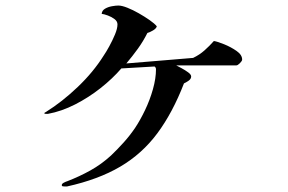

<svg xmlns="http://www.w3.org/2000/svg" viewBox="-20 -705 1040 693"><path d="M854 -490Q854 -485 846 -477Q838 -469 833 -469H616Q622 -466 635 -459Q648 -452 659 -444Q670 -436 670 -429Q670 -420 660.5 -413.5Q651 -407 644 -404Q603 -298 548 -224Q493 -150 414 -103.5Q335 -57 222 -32Q220 -32 217.5 -32Q215 -32 213 -32Q211 -32 207 -32.5Q203 -33 203 -37Q203 -42 211 -46Q219 -50 223 -51Q267 -68 306.5 -90Q346 -112 381 -144Q405 -167 427 -191.5Q449 -216 468 -244Q486 -271 503.5 -307.5Q521 -344 532 -383Q543 -422 543 -455Q543 -461 538 -465Q508 -463 478 -461.5Q448 -460 418 -458Q386 -421 343 -387Q300 -353 251 -328Q202 -303 153 -294Q152 -294 149.5 -294Q147 -294 145 -294Q144 -294 142 -294.5Q140 -295 140 -296Q140 -298 142.5 -299Q145 -300 146 -301Q205 -338 261 -391.5Q317 -445 354 -504Q363 -517 374.5 -538Q386 -559 395 -580.5Q404 -602 404 -617Q404 -628 393.5 -636Q383 -644 369.5 -649Q356 -654 347 -655Q348 -667 359 -673.5Q370 -680 384 -682.5Q398 -685 407 -685Q420 -685 440 -677Q460 -669 481 -657Q502 -645 520 -632.5Q538 -620 546 -610Q544 -602 532 -595Q520 -588 512 -586Q497 -556 477.5 -529Q458 -502 436 -476Q497 -481 557 -486Q617 -491 677 -496Q700 -507 718 -523Q736 -539 752 -557Q765 -555 789.5 -545Q814 -535 834 -521Q854 -507 854 -490Z"/></svg>

Font: Kaisei HarunoUmi
Style: Regular
Weight: 400
Designer: Font-Kai, 金井和夫
Foundry: KAZUO KANAI
Version: Version 5.003